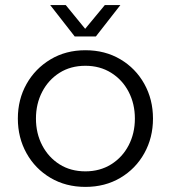

<svg xmlns="http://www.w3.org/2000/svg" viewBox="-20 -720 670 753"><path d="M315 13Q238 13 178 -22.5Q118 -58 84 -119Q50 -180 50 -255Q50 -330 84 -390.5Q118 -451 178 -487Q238 -523 315 -523Q392 -523 452 -487.5Q512 -452 546 -391Q580 -330 580 -255Q580 -180 546 -119Q512 -58 452 -22.5Q392 13 315 13ZM315 -48Q372 -48 416 -75.5Q460 -103 484.5 -150Q509 -197 509 -255Q509 -313 484.5 -360Q460 -407 416 -434.5Q372 -462 315 -462Q257 -462 213.5 -434.5Q170 -407 145.5 -360Q121 -313 121 -255Q121 -197 145.5 -150Q170 -103 213.5 -75.5Q257 -48 315 -48ZM273 -577 177 -700H238L314 -607L391 -700H452L356 -577Z"/></svg>

Font: MuseoModerno Light
Style: Regular
Weight: 300
Designer: Pablo Cosgaya, Héctor Gatti, Marcela Romero, and the Authors of The MuseoModerno Project.
Foundry: Omnibus-Type Team
Version: Version 1.001